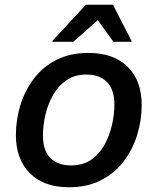

<svg xmlns="http://www.w3.org/2000/svg" viewBox="-20 -780 655 809"><path d="M47 -211Q47 -276 66 -337.5Q85 -399 123 -449Q161 -499 218.5 -528Q276 -557 352 -557Q459 -557 518 -498.5Q577 -440 577 -338Q577 -273 558 -211.5Q539 -150 501 -100Q463 -50 405.5 -20.5Q348 9 271 9Q165 9 106 -50Q47 -109 47 -211ZM161 -209Q161 -145 192.5 -114Q224 -83 279 -83Q329 -83 363.5 -106.5Q398 -130 419.5 -168.5Q441 -207 451.5 -252Q462 -297 462 -340Q462 -403 430.5 -434.5Q399 -466 344 -466Q296 -466 261 -442.5Q226 -419 204 -380.5Q182 -342 171.5 -297Q161 -252 161 -209ZM201 -604V-608L342 -760H456L534 -608V-604H458L392 -695L289 -604Z"/></svg>

Font: Kufam Medium
Style: Italic
Weight: 500
Italic angle: -11°
Designer: Artur Schmal
Foundry: Original Type
Version: Version 1.301; ttfautohint (v1.8.3)